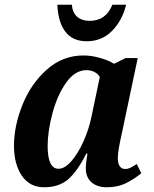

<svg xmlns="http://www.w3.org/2000/svg" viewBox="-20 -780 649 810"><path d="M39 -165Q39 -248 74.5 -337Q110 -426 177 -486Q244 -546 332 -546Q366 -546 402.5 -535.5Q439 -525 461 -511L510 -535H561L495 -222Q477 -143 477 -114Q477 -91 485 -79Q493 -67 508 -67Q519 -67 528.5 -71.5Q538 -76 557 -88L576 -49Q544 -23 510 -6.5Q476 10 431 10Q390 10 366 -11Q342 -32 342 -70Q342 -92 349 -132H344Q307 -58 268 -24Q229 10 166 10Q105 10 72 -39Q39 -88 39 -165ZM366 -288 401 -455Q393 -469 378 -476.5Q363 -484 345 -484Q296 -484 258.5 -430.5Q221 -377 201 -301Q181 -225 181 -164Q181 -68 227 -68Q253 -68 281 -100Q309 -132 332 -183Q355 -234 366 -288ZM222 -760H283Q286 -726 306 -709Q326 -692 358 -692Q427 -692 454 -760H512Q497 -696 454 -651Q411 -606 346 -606Q286 -606 255.5 -646.5Q225 -687 222 -760Z"/></svg>

Font: Noto Serif Narrow
Style: Bold Italic
Weight: 700
Width: 4
Italic angle: -12°
Designer: Monotype Design Team
Foundry: Monotype Imaging Inc.
Version: Version 1.001